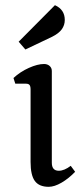

<svg xmlns="http://www.w3.org/2000/svg" viewBox="-20 -708 322 741"><path d="M52 -547 192 -688Q230 -671 230 -631Q230 -611 218.5 -595Q207 -579 181 -566L78 -517ZM98 -83V-363Q98 -375 94 -380Q90 -385 80 -385H39L32 -407Q58 -431 91.5 -446Q125 -461 150 -461Q163 -461 171.5 -453.5Q180 -446 180 -434V-80Q180 -49 207 -49Q228 -49 253 -68L270 -45Q245 -19 217.5 -3Q190 13 168 13Q131 13 114.5 -9.5Q98 -32 98 -83Z"/></svg>

Font: Kurale
Style: Regular
Weight: 400
Designer: Eduardo Rodriguez Tunni
Foundry: Eduardo Rodriguez Tunni
Version: Version 2.000